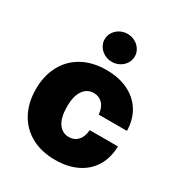

<svg xmlns="http://www.w3.org/2000/svg" viewBox="-180 -880 946 1013"><g transform="rotate(30 293.0 -374.0)"><path d="M29.3 -263.7Q29.3 -345.2 62.3 -407Q95.2 -468.8 157 -502.9Q218.8 -537.1 302.7 -537.1Q378.4 -537.1 435.3 -509.5Q492.2 -481.9 523.4 -431.2Q554.7 -380.4 555.7 -312.5H383.8Q380.4 -353.5 359.4 -376Q338.4 -398.4 305.7 -398.4Q265.1 -398.4 241.5 -364.5Q217.8 -330.6 217.8 -265.6Q217.8 -199.7 241.5 -165.3Q265.1 -130.9 305.7 -130.9Q338.4 -130.9 359.4 -153.3Q380.4 -175.8 383.8 -217.8H555.7Q554.2 -148.9 523.4 -97.4Q492.7 -45.9 436 -18.1Q379.4 9.8 302.7 9.8Q218.8 9.8 157 -24.4Q95.2 -58.6 62.3 -120.4Q29.3 -182.1 29.3 -263.7ZM211.9 -672.9Q211.9 -695.8 224.4 -715.3Q236.8 -734.9 257.8 -746.3Q278.8 -757.8 303.7 -757.8Q328.6 -757.8 349.6 -746.3Q370.6 -734.9 383.1 -715.3Q395.5 -695.8 395.5 -672.9Q395.5 -649.9 383.1 -630.4Q370.6 -610.8 349.6 -599.4Q328.6 -587.9 303.7 -587.9Q278.8 -587.9 257.8 -599.4Q236.8 -610.8 224.4 -630.4Q211.9 -649.9 211.9 -672.9Z"/></g></svg>

Font: Pretendard JP Black
Style: Regular
Weight: 900
Designer: Base glyphs from Inter by Rasmus Andersson; Hangeul glyphs from Noto Sans CJK(Source Han Sans) by Jang Soo-young and Kan
Foundry: Kil Hyung-jin
Version: Version 1.309